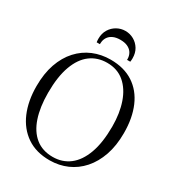

<svg xmlns="http://www.w3.org/2000/svg" viewBox="-224 -1095 1139 1242"><g transform="rotate(30 346.0 -474.5)"><path d="M339 11Q237 11.5 167 -36.2Q97 -84 61 -168.2Q25 -252.5 25 -363Q25 -457 50.2 -529.2Q75.5 -601.5 120.8 -651Q166 -700.5 226.2 -725.8Q286.5 -751 356 -751Q457 -751 526.2 -705.5Q595.5 -660 631.2 -577Q667 -494 667 -381.5Q667 -288 641.8 -215.2Q616.5 -142.5 571.8 -92Q527 -41.5 467.5 -15.5Q408 10.5 339 11ZM344 -18Q415.5 -18 468.5 -58.5Q521.5 -99 551 -179.8Q580.5 -260.5 580.5 -381.5Q580.5 -479.5 554 -556.5Q527.5 -633.5 475.5 -677.8Q423.5 -722 347 -722Q276 -722 223 -682.8Q170 -643.5 140.8 -563.8Q111.5 -484 111.5 -363Q111.5 -256.5 137.5 -179Q163.5 -101.5 215.2 -59.8Q267 -18 344 -18ZM346 -959.5Q380 -959.5 409 -943.2Q438 -927 455.8 -897.8Q473.5 -868.5 473.5 -829Q473.5 -822 473 -816Q472.5 -810 471.5 -802.5H447.5Q447.5 -807.5 447.5 -812.5Q447.5 -817.5 446.5 -822.5Q443.5 -842.5 431.8 -858.5Q420 -874.5 398.8 -884Q377.5 -893.5 346 -893.5Q315 -893.5 293.8 -884Q272.5 -874.5 260.8 -858.5Q249 -842.5 246 -822.5Q245.5 -817.5 245 -812.5Q244.5 -807.5 244.5 -802.5H220.5Q219.5 -810 219 -816Q218.5 -822 218.5 -829Q218.5 -868.5 236.5 -897.8Q254.5 -927 283.5 -943.2Q312.5 -959.5 346 -959.5Z"/></g></svg>

Font: Merriweather 120pt Light
Style: Regular
Weight: 300
Version: Version 2.100